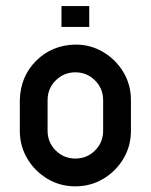

<svg xmlns="http://www.w3.org/2000/svg" viewBox="-20 -624 509 648"><path d="M328.1 -286.1Q328.1 -325.2 300.8 -352.5Q273.4 -379.9 234.4 -379.9Q195.3 -379.9 168 -352.5Q140.6 -325.2 140.6 -286.1V-182.6Q140.6 -143.6 168 -116.2Q195.3 -88.9 234.4 -88.9Q273.4 -88.9 300.8 -116.2Q328.1 -143.6 328.1 -182.6ZM421.9 -286.1V-182.6Q421.9 -130.9 396.5 -88.4Q371.1 -45.9 328.6 -20.5Q286.1 4.9 234.4 4.9Q182.6 4.9 140.1 -20.5Q97.7 -45.9 72.3 -88.4Q46.9 -130.9 46.9 -182.6V-286.1Q48.8 -365.7 101.8 -418.7Q154.8 -471.7 234.4 -473.6Q286.1 -473.6 328.6 -448.2Q371.1 -422.9 396.5 -380.4Q421.9 -337.9 421.9 -286.1ZM187.5 -533.2V-603.5H281.2V-533.2Z"/></svg>

Font: Lambda
Style: Regular
Weight: 400
Designer: GGBotNet
Version: 0.22